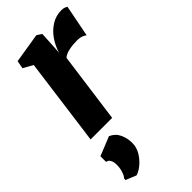

<svg xmlns="http://www.w3.org/2000/svg" viewBox="-269 -623 973 973"><g transform="rotate(-45 217.0 -137.0)"><path d="M239.5 -423Q250.5 -461.5 273.2 -494.5Q296 -527.5 328.5 -547.8Q361 -568 400.5 -568Q413.5 -568 422.2 -564.5Q431 -561 434.5 -558L401 -387Q398 -391 384 -397.2Q370 -403.5 346.5 -403.5Q316.5 -403.5 289.5 -397.8Q262.5 -392 248 -379L196.5 0H42L105 -470.5L53 -499.5L61 -542L221 -568L247 -551L242 -459.5ZM21.5 270.5 22.5 258.5Q31 253 38.8 228Q46.5 203 45 178.5Q44.5 163.5 38 150.8Q31.5 138 17 136V95.5L119.5 54Q151.5 68 165.2 97.8Q179 127.5 179 160.5Q179.5 193.5 162 222Q144.5 250.5 120.8 269.5Q97 288.5 78 293.5Z"/></g></svg>

Font: Merriweather Black
Style: Italic
Weight: 900
Italic angle: -7.8°
Designer: Eben Sorkin
Foundry: Eben Sorkin
Version: Version 2.200;gftools[0.9.31]